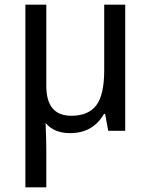

<svg xmlns="http://www.w3.org/2000/svg" viewBox="-20 -556 640 816"><path d="M176.8 -190.9Q176.8 -64 283.2 -64Q355.5 -64 389.2 -108.4Q422.9 -152.8 422.9 -257.8V-536.1H512.2V0H439.9L426.8 -71.8H421.9Q375 9.8 277.8 9.8Q210 9.8 173.8 -33.2Q176.8 41.5 176.8 84V240.2H87.9V-536.1H176.8Z"/></svg>

Font: Droid Sans Mono
Style: Regular
Weight: 400
Monospace: yes
Foundry: Ascender Corporation
Version: Version 1.00 build 112